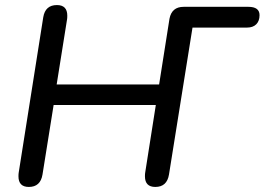

<svg xmlns="http://www.w3.org/2000/svg" viewBox="-20 -732 1046 759"><path d="M53 -35Q53 -45 54 -50L151 -664Q159 -712 205 -712Q246 -712 246 -670Q246 -660 245 -655L204 -398H609L650 -658Q659 -705 706 -705H962Q1006 -705 1006 -672Q1006 -649 993 -636Q980 -623 957 -623H741L648 -42Q640 7 594 7Q553 7 553 -35Q553 -45 554 -50L596 -317H192L148 -42Q140 7 94 7Q53 7 53 -35Z"/></svg>

Font: SN Pro
Style: Italic
Weight: 400
Italic angle: -9°
Designer: Tobias Whetton
Foundry: Supernotes
Version: Version 1.003